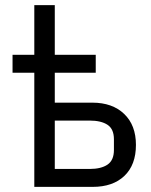

<svg xmlns="http://www.w3.org/2000/svg" viewBox="-20 -730 589 750"><path d="M114 -446H29V-516H114V-710H194V-516H354V-446H194V-329H341Q419 -329 465 -285Q511 -241 511 -164Q511 -86 466 -43Q421 0 342 0H114ZM330 -70Q375 -70 400 -87Q425 -104 425 -144V-186Q425 -226 400 -242.5Q375 -259 330 -259H194V-70Z"/></svg>

Font: IBM Plex Sans
Style: Regular
Weight: 400
Designer: Mike Abbink, Paul van der Laan, Pieter van Rosmalen
Foundry: Bold Monday
Version: Version 3.005